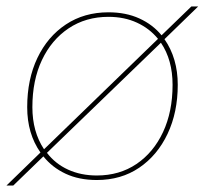

<svg xmlns="http://www.w3.org/2000/svg" viewBox="-51 -547 632 593"><path d="M-31 26 74 -76Q33 -134 33 -216Q33 -302 64.5 -368Q96 -434 152.5 -471.5Q209 -509 284 -509Q338 -509 379.5 -490Q421 -471 448 -438L540 -527H561L457 -426Q498 -367 498 -285Q498 -200 466.5 -133.5Q435 -67 379 -29Q323 9 248 9Q193 9 151.5 -10.5Q110 -30 83 -64L-10 26ZM49 -216Q49 -140 85 -86L437 -427Q411 -459 372 -477Q333 -495 284 -495Q214 -495 161 -459.5Q108 -424 78.5 -361.5Q49 -299 49 -216ZM248 -5Q318 -5 370.5 -40.5Q423 -76 452.5 -139Q482 -202 482 -285Q482 -362 446 -415L94 -75Q120 -41 159.5 -23Q199 -5 248 -5Z"/></svg>

Font: Prodigy Sans Thin
Style: Italic
Weight: 100
Italic angle: -13°
Designer: Wei Huang
Foundry: Wei Huang
Version: Version 1.003; ttfautohint (v1.8.3)